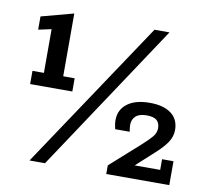

<svg xmlns="http://www.w3.org/2000/svg" viewBox="-69 -668 805 744"><g transform="rotate(10 333.0 -295.5)"><path d="M44 -292V-344H89V-516L38 -505V-557L165 -591V-344H210V-292ZM93 0 482 -583H541L154 0ZM395 0V-34L507 -134Q535 -159 548.5 -175Q562 -191 562 -209Q562 -230 550 -240.5Q538 -251 510 -251Q481 -251 467 -238Q453 -225 453 -203Q453 -196 454 -190Q455 -184 456 -177H399Q397 -185 395.5 -193.5Q394 -202 394 -212Q394 -253 425.5 -277Q457 -301 514 -301Q568 -301 598 -278.5Q628 -256 628 -214Q628 -189 613.5 -166.5Q599 -144 569 -117L467 -24L443 -52H598V-94H643V0Z"/></g></svg>

Font: Rokkitt SemiBold Medium
Style: Regular
Weight: 500
Version: Version 3.103